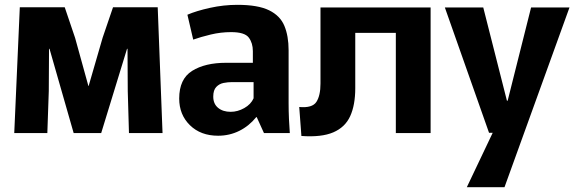

<svg xmlns="http://www.w3.org/2000/svg" viewBox="-20 -551 2379 795"><path d="M62 -521H248L291 -394L346 -195H347L405 -395L448 -521H633L653 0H514L509 -174L508 -349H506L399 0H285L185 -349H183L182 -174L176 0H39Z M883 11Q811 11 766.5 -32.5Q722 -76 722 -143Q722 -224 775.5 -257.5Q829 -291 916 -291H1027V-339Q1027 -373 1010 -395.5Q993 -418 937 -418Q894 -418 852.5 -408Q811 -398 780 -387L756 -490Q793 -506 849.5 -518.5Q906 -531 963 -531Q1048 -531 1094 -508.5Q1140 -486 1157.5 -444Q1175 -402 1175 -343V-123Q1175 -92 1176.5 -58Q1178 -24 1180 0H1073L1043 -66H1041Q1011 -29 970.5 -9Q930 11 883 11ZM935 -88Q964 -88 991.5 -103.5Q1019 -119 1030 -144V-211H940Q923 -211 905.5 -207.5Q888 -204 875.5 -191Q863 -178 863 -151Q863 -121 883 -104.5Q903 -88 935 -88Z M1228 12 1219 -108Q1273 -103 1290 -129Q1307 -155 1307 -205V-520H1763V0H1619V-415H1451V-186Q1451 -116 1430 -70Q1409 -24 1360 -3Q1311 18 1228 12Z M1822 -520H1981L2079 -134H2082L2179 -520H2338L2069 224H1913L2020 -1H2005Z"/></svg>

Font: Murecho SemiBold
Style: Regular
Weight: 600
Designer: Neil Summerour
Foundry: Positype
Version: Version 1.010; ttfautohint (v1.8.3)